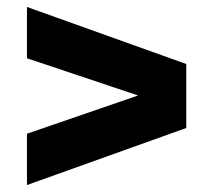

<svg xmlns="http://www.w3.org/2000/svg" viewBox="-20 -656 613 552"><path d="M57.5 -124V-271.5L377 -381.5L57.5 -488.5V-636L515.5 -472V-288Z"/></svg>

Font: Encode Sans SemiExpanded SemiExpanded ExtraBold
Style: Regular
Weight: 800
Width: 6
Designer: Multiple Designers
Foundry: Impallari Type
Version: Version 3.000; ttfautohint (v1.8.3) -l 8 -r 50 -G 200 -x 14 